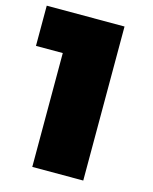

<svg xmlns="http://www.w3.org/2000/svg" viewBox="-137 -773 671 844"><g transform="rotate(15 198.0 -350.5)"><path d="M-30 -701H324V0H92V-518H-30Z"/></g></svg>

Font: Gontserrat Black
Style: Regular
Weight: 900
Designer: Julieta Ulanovsky
Foundry: Julieta Ulanovsky
Version: Version 6.001